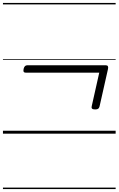

<svg xmlns="http://www.w3.org/2000/svg" viewBox="-20 -905 803 1300"><path d="M624 -164Q609 -164 603.5 -169.5Q598 -175 601 -186L652 -413H154Q144 -413 140.5 -419Q137 -425 140 -439Q146 -463 164 -463H697Q717 -463 711 -437L654 -184Q651 -173 644.5 -168.5Q638 -164 624 -164ZM0 365H763V375H0ZM0 -20H763V0H0ZM0 -505H763V-500H0ZM0 -885H763V-875H0Z"/></svg>

Font: Playwrite AT Guides
Style: Italic
Weight: 400
Italic angle: -13.0072°
Designer: Veronika Burian, José Scaglione
Foundry: TypeTogether
Version: Version 1.002